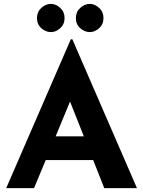

<svg xmlns="http://www.w3.org/2000/svg" viewBox="-20 -967 736 987"><path d="M12 0 344 -765H352L684 0H516L459 -144H215L155 0ZM266 -266H411L340 -445ZM170 -874Q170 -906 192.5 -926.5Q215 -947 242 -947Q267 -947 289.5 -926.5Q312 -906 312 -874Q312 -842 289.5 -822Q267 -802 242 -802Q215 -802 192.5 -822Q170 -842 170 -874ZM370 -874Q370 -906 392.5 -926.5Q415 -947 442 -947Q467 -947 489.5 -926.5Q512 -906 512 -874Q512 -842 489.5 -822Q467 -802 442 -802Q415 -802 392.5 -822Q370 -842 370 -874Z"/></svg>

Font: Synthetic
Style: Bold
Weight: 700
Designer: Santiago Orozco
Foundry: Typemade
Version: Version 2.000; ttfautohint (v1.8.4.7-5d5b)